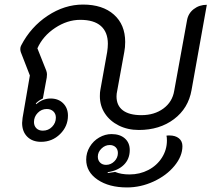

<svg xmlns="http://www.w3.org/2000/svg" viewBox="-20 -613 932 842"><path d="M77 -74Q77 -80 79 -96L111 -282L71 -385Q69 -393 69 -398Q69 -407 73 -414Q115 -495 189 -544Q263 -593 344 -593Q430 -593 479.5 -549Q529 -505 529 -429Q529 -405 525 -385L494 -215Q491 -202 491 -190Q491 -150 519 -129Q547 -108 600 -108Q657 -108 696.5 -137Q736 -166 744 -215L800 -523Q805 -554 829.5 -573Q854 -592 887 -592L820 -218Q806 -138 743 -90.5Q680 -43 589 -43Q540 -43 501 -62.5Q462 -82 440 -115.5Q418 -149 418 -191Q418 -209 420 -218L450 -385Q453 -405 453 -421Q453 -472 422.5 -499Q392 -526 332 -526Q275 -526 221.5 -490.5Q168 -455 144 -401L183 -303Q186 -294 186 -287Q186 -278 185 -273L168 -181Q147 -171 137 -159L139 -156Q167 -181 202 -181Q236 -181 257 -160Q278 -139 278 -106Q278 -59 243.5 -25Q209 9 160 9Q122 9 99.5 -13.5Q77 -36 77 -74ZM225 -97Q225 -114 214 -124.5Q203 -135 185 -135Q162 -135 145.5 -118Q129 -101 129 -78Q129 -61 139.5 -50.5Q150 -40 168 -40Q192 -40 208.5 -57Q225 -74 225 -97ZM358 87Q358 57 373.5 31Q389 5 415 -10Q441 -25 469 -25Q506 -25 527.5 -6Q549 13 549 45Q549 84 523.5 109.5Q498 135 453 142L452 146Q459 145 485 141Q511 152 548 152Q593 152 630.5 132.5Q668 113 690 78.5Q712 44 712 3Q712 -12 710 -18Q714 -19 723 -19Q749 -19 764.5 -6.5Q780 6 780 28Q780 72 745 114.5Q710 157 653.5 183Q597 209 537 209Q458 209 408 175Q358 141 358 87ZM497 58Q497 42 487 32.5Q477 23 461 23Q441 23 425 38.5Q409 54 409 74Q409 90 419 100Q429 110 445 110Q466 110 481.5 94.5Q497 79 497 58Z"/></svg>

Font: K2D Light
Style: Italic
Weight: 300
Italic angle: -10°
Designer: Katatrad Aksorn Co.,Ltd.
Foundry: Cadson Demak Co.,Ltd.
Version: Version 1.000; ttfautohint (v1.6)